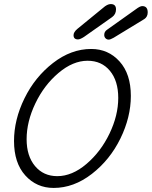

<svg xmlns="http://www.w3.org/2000/svg" viewBox="-20 -918 747 945"><path d="M364 -724Q342 -724 342 -745Q342 -760 361 -776L487 -879Q508 -898 525 -898Q551 -898 551 -872Q551 -848 532 -834L393 -736Q374 -724 364 -724ZM515 -723Q506 -723 499.5 -729.5Q493 -736 493 -746Q493 -762 506 -771L648 -872Q669 -888 680 -888Q707 -888 707 -857Q707 -835 690 -824L539 -732Q523 -723 515 -723ZM244 7Q160 7 104.5 -54.5Q49 -116 49 -224Q49 -329 100.5 -434Q152 -539 241 -608Q330 -677 429 -677Q513 -677 568.5 -615.5Q624 -554 624 -446Q624 -341 572.5 -236Q521 -131 432 -62Q343 7 244 7ZM262 -51Q335 -51 405.5 -111Q476 -171 519 -260.5Q562 -350 562 -436Q562 -520 521 -569.5Q480 -619 411 -619Q339 -619 268 -559Q197 -499 154 -409Q111 -319 111 -233Q111 -150 152.5 -100.5Q194 -51 262 -51Z"/></svg>

Font: Comic Neue
Style: Italic
Weight: 400
Italic angle: -12°
Designer: Craig Rozynski
Foundry: Craig Rozynski
Version: Version 2.003